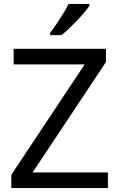

<svg xmlns="http://www.w3.org/2000/svg" viewBox="-20 -964 612 984"><path d="M533 0H38V-68L414 -634H50V-714H523V-646L147 -80H533ZM438 -934Q429 -920 412 -900Q395 -880 374.5 -858.5Q354 -837 333.5 -817.5Q313 -798 295 -784H237V-796Q252 -815 269.5 -841Q287 -867 304 -894.5Q321 -922 332 -944H438Z"/></svg>

Font: Noto Sans Hebrew
Style: Regular
Weight: 400
Designer: Monotype Design Team
Foundry: Monotype Imaging Inc.
Version: Version 2.003